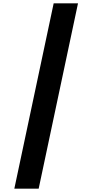

<svg xmlns="http://www.w3.org/2000/svg" viewBox="-20 -906 554 1152"><path d="M448 -886 212 226H66L302 -886Z"/></svg>

Font: Noto Sans Kannada UI ExtraCondensed Black
Style: Regular
Weight: 900
Width: 2
Designer: Jelle Bosma - Monotype Design Team
Foundry: Monotype Imaging Inc.
Version: Version 2.005; ttfautohint (v1.8.4.7-5d5b)